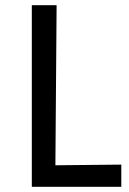

<svg xmlns="http://www.w3.org/2000/svg" viewBox="-20 -716 495 736"><path d="M102 0V-696H197L192 -38L149 -82L445 -85V0Z"/></svg>

Font: Ruda Medium
Style: Regular
Weight: 500
Version: Version 2.001